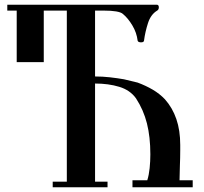

<svg xmlns="http://www.w3.org/2000/svg" viewBox="-20 -796 868 816"><path d="M606 -30Q613 -52 616 -81.5Q619 -111 619 -140Q619 -214 604.5 -271.5Q590 -329 558 -378Q533 -413 487 -427Q441 -441 384 -441V-24H437V0H204V-24H264V-751H166V-532H51V-751H11V-776H646Q655 -776 655 -765Q655 -755 648 -751Q621 -735 609 -698Q597 -661 592 -623Q591 -616 579 -616Q575 -616 570.5 -617.5Q566 -619 565 -623Q561 -657 542.5 -688Q524 -719 502 -737Q486 -751 420 -751H384V-471Q416 -471 447 -467.5Q478 -464 507 -459L565 -445Q600 -432 629 -415Q658 -398 681 -374Q713 -338 729.5 -290Q746 -242 746 -180V-158Q746 -127 744.5 -90Q743 -53 743 -30H799V0H543V-30Z"/></svg>

Font: Ponomar
Style: Regular
Weight: 400
Version: Version 1.301; ttfautohint (v1.8.4.7-5d5b)